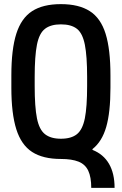

<svg xmlns="http://www.w3.org/2000/svg" viewBox="-20 -760 590 930"><path d="M422 150Q422 98 407.5 67Q393 36 360.5 23Q328 10 275 10Q188 10 135.5 -24Q83 -58 59 -134Q35 -210 35 -335V-395Q35 -521 59 -596.5Q83 -672 135.5 -706Q188 -740 275 -740Q362 -740 415 -706Q468 -672 491.5 -596.5Q515 -521 515 -395V-335Q515 -216 494.5 -145Q474 -74 428 -38V-34Q481 -13 508 33.5Q535 80 535 150ZM275 -88Q325 -88 352.5 -110Q380 -132 391 -187Q402 -242 402 -343V-388Q402 -488 391 -543.5Q380 -599 352.5 -620.5Q325 -642 275 -642Q226 -642 198 -620.5Q170 -599 159 -543.5Q148 -488 148 -388V-343Q148 -242 159 -187Q170 -132 198 -110Q226 -88 275 -88Z"/></svg>

Font: M PLUS Code Latin SemiExpanded Medium
Style: Regular
Weight: 500
Width: 6
Designer: Coji Morishita
Foundry: UNDERFOREST DESIGN
Version: Version 1.002; ttfautohint (v1.8.3)